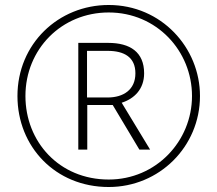

<svg xmlns="http://www.w3.org/2000/svg" viewBox="-20 -742 872 770"><path d="M416 8C619 8 782 -154 782 -357C782 -551 627 -722 416 -722C214 -722 50 -566 50 -357C50 -154 202 8 416 8ZM416 -22C217 -22 82 -174 82 -357C82 -545 227 -692 416 -692C608 -692 750 -538 750 -357C750 -176 606 -22 416 -22ZM294 -142H330V-321H432L539 -142H582L468 -330C518 -346 558 -384 558 -448C558 -533 502 -570 414 -570H294ZM411 -351H329V-538H412C479 -538 523 -512 523 -448C523 -382 475 -351 411 -351Z"/></svg>

Font: Noto Sans Georgian ExtraLight
Style: Regular
Weight: 200
Designer: Monotype Design Team, Akaki Razmadze
Foundry: Google LLC
Version: Version 2.005